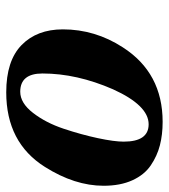

<svg xmlns="http://www.w3.org/2000/svg" viewBox="18 -560 554 631"><g transform="rotate(90 295.5 -245.0)"><path d="M77 -174Q77 -280 136 -371Q220 -502 381 -502Q423 -502 458 -493Q493 -484 524 -463Q555 -442 573 -402.5Q591 -363 591 -308Q591 -213 529 -115Q449 12 284 12Q180 12 128.5 -38.5Q77 -89 77 -174ZM222 -107Q222 -34 282 -34Q319 -34 351.5 -76Q384 -118 403.5 -176.5Q423 -235 434.5 -289Q446 -343 446 -374Q446 -456 389 -456Q327 -456 274 -339Q222 -220 222 -107Z"/></g></svg>

Font: Lingua Franca
Style: Bold Italic
Weight: 700
Italic angle: -13°
Version: Version 1.19